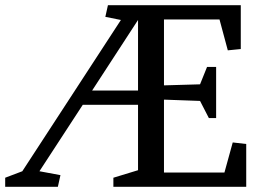

<svg xmlns="http://www.w3.org/2000/svg" viewBox="-49 -720 1003 740"><path d="M184 -45 174 0H-29V-35L37 -60L417 -643L357 -655L367 -700H879V-531L829 -526L797 -645H583V-391L722 -395L749 -462H784V-265H756L722 -331L583 -336V-55H816L848 -171L900 -165V0H388V-35L483 -64V-316H270L103 -60ZM483 -371V-643L306 -371Z"/></svg>

Font: Brawler
Style: Regular
Weight: 400
Designer: Oleg Frolov, Haley Fiege
Foundry: Oleg Frolov, Haley Fiege
Version: Version 1.101; ttfautohint (v1.8.3)